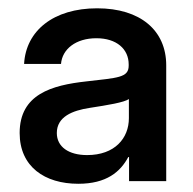

<svg xmlns="http://www.w3.org/2000/svg" viewBox="-20 -759 469 467"><path d="M170.4 -312C239.3 -312 272.9 -341.3 292 -377H293.9V-318.4H384.3V-600.1C384.3 -685.1 321.3 -738.8 216.3 -738.8C109.9 -738.8 43 -684.1 38.6 -603.5H128.4C131.3 -639.6 164.6 -666 214.4 -666C263.7 -666 293 -639.6 293 -602.5V-599.1C293 -569.8 265.6 -569.8 189.9 -561C106 -551.8 27.8 -529.8 27.8 -435.5C27.8 -353.5 88.9 -312 170.4 -312ZM191.9 -381.8C147 -381.8 118.2 -401.9 118.2 -435.5C118.2 -475.1 156.2 -490.2 198.2 -496.6C242.2 -503.4 281.7 -509.8 293.5 -518.1V-471.7C293.5 -422.9 259.3 -381.8 191.9 -381.8Z"/></svg>

Font: Inteeer Medium
Style: Regular
Weight: 500
Designer: Rasmus Andersson
Foundry: rsms
Version: Version 4.001;Glyphs 3.4 (3402)